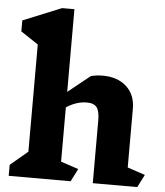

<svg xmlns="http://www.w3.org/2000/svg" viewBox="-58 -925 841 976"><g transform="rotate(5 362.0 -436.5)"><path d="M679 0H452V-320Q452 -367 437.5 -386.5Q423 -406 387 -406Q334 -406 282 -372V-95L372 -65L339 0H23V-56L112 -131V-678L23 -737V-793L219 -873H282V-451L394 -541Q421 -549 455 -549Q531 -549 576.5 -507.5Q622 -466 622 -395V-95L712 -65Z"/></g></svg>

Font: InknutAntiqua
Style: Bold
Weight: 700
Designer: Claus Eggers Srensen
Foundry: Claus Eggers Srensen
Version: Version 1.000; ttfautohint (v1.2) -l 7 -r 28 -G 50 -x 13 -D 